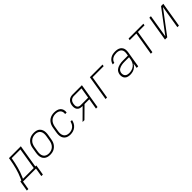

<svg xmlns="http://www.w3.org/2000/svg" viewBox="371 -2099 3842 3842"><g transform="rotate(-45 2291.5 -178.0)"><path d="M385 182H429L465 -39H436L517 -530H181L173 -479Q156 -380 129.5 -280.5Q103 -181 61 -85L40 -39H11L5 0H415ZM392 -39H87L100 -69Q144 -169 171.5 -272.5Q199 -376 217 -479L218 -491H466ZM-25 182H18L49 0H5Z M812 8Q845 8 878 1Q911 -6 941 -25Q971 -44 993.5 -71.5Q1016 -99 1028 -130.5Q1040 -162 1045 -195L1064 -305Q1070 -341 1069 -376Q1068 -411 1055.5 -442.5Q1043 -474 1018.5 -497Q994 -520 960 -529Q926 -538 891 -538Q858 -538 825 -531Q792 -524 762 -505.5Q732 -487 709.5 -459Q687 -431 675 -399.5Q663 -368 658 -335L640 -225Q634 -190 634.5 -154.5Q635 -119 647.5 -87.5Q660 -56 685 -33.5Q710 -11 743.5 -1.5Q777 8 812 8ZM813 -31Q779 -31 747 -44Q715 -57 698 -86Q681 -115 678.5 -149.5Q676 -184 682 -219L700 -329Q706 -362 720 -394.5Q734 -427 761.5 -452.5Q789 -478 822.5 -488.5Q856 -499 890 -499Q925 -499 956.5 -486Q988 -473 1005 -444Q1022 -415 1024.5 -380.5Q1027 -346 1021 -311L1003 -201Q997 -168 983 -135.5Q969 -103 942 -78Q915 -53 881 -42Q847 -31 813 -31Z M1388 8Q1425 8 1463.5 -3Q1502 -14 1534.5 -40.5Q1567 -67 1586 -102.5Q1605 -138 1612 -177H1569Q1563 -146 1547.5 -117.5Q1532 -89 1505.5 -68.5Q1479 -48 1448.5 -39.5Q1418 -31 1388 -31Q1353 -31 1322 -44.5Q1291 -58 1274 -86.5Q1257 -115 1254.5 -149.5Q1252 -184 1258 -219L1276 -329Q1282 -362 1296 -394.5Q1310 -427 1336.5 -452Q1363 -477 1396.5 -488Q1430 -499 1463 -499Q1492 -499 1520 -492Q1548 -485 1568.5 -466.5Q1589 -448 1597 -420Q1605 -392 1600 -363Q1600 -361 1599 -359H1643V-364Q1650 -401 1639 -437.5Q1628 -474 1601 -497Q1574 -520 1537.5 -529Q1501 -538 1463 -538Q1431 -538 1398 -530.5Q1365 -523 1335.5 -504.5Q1306 -486 1284.5 -458.5Q1263 -431 1251 -399.5Q1239 -368 1234 -335L1216 -225Q1210 -190 1210.5 -154.5Q1211 -119 1223.5 -87.5Q1236 -56 1260.5 -33.5Q1285 -11 1318.5 -1.5Q1352 8 1388 8Z M1734 0H1787L2016 -226H2151L2113 0H2157L2245 -530H1980Q1952 -530 1923.5 -522Q1895 -514 1871.5 -493.5Q1848 -473 1835.5 -445.5Q1823 -418 1819 -390Q1814 -359 1817 -327.5Q1820 -296 1837.5 -271.5Q1855 -247 1883.5 -236.5Q1912 -226 1944 -226H1962ZM1944 -265Q1922 -265 1902 -273.5Q1882 -282 1871.5 -300.5Q1861 -319 1859.5 -340.5Q1858 -362 1862 -384Q1865 -405 1873.5 -425.5Q1882 -446 1899.5 -462Q1917 -478 1938 -484.5Q1959 -491 1980 -491H2194L2157 -265Z M2384 0H2427L2508 -491H2822L2829 -530H2471Z M3081 8Q3120 8 3159 -3.5Q3198 -15 3230.5 -42.5Q3263 -70 3283 -106L3265 0H3309L3366 -343Q3371 -375 3368.5 -406.5Q3366 -438 3351 -464.5Q3336 -491 3311 -508Q3286 -525 3255 -531.5Q3224 -538 3192 -538Q3157 -538 3122.5 -531Q3088 -524 3056.5 -504Q3025 -484 3004 -453.5Q2983 -423 2976 -388H3020Q3025 -415 3042.5 -438.5Q3060 -462 3085.5 -475.5Q3111 -489 3138 -494Q3165 -499 3192 -499Q3222 -499 3251 -490.5Q3280 -482 3299.5 -460.5Q3319 -439 3323.5 -409.5Q3328 -380 3323 -349L3315 -298H3181Q3155 -298 3129.5 -296Q3104 -294 3078.5 -288Q3053 -282 3028.5 -271.5Q3004 -261 2982 -244Q2960 -227 2948 -202.5Q2936 -178 2931 -153Q2926 -119 2933 -86.5Q2940 -54 2962 -31.5Q2984 -9 3015.5 -0.5Q3047 8 3081 8ZM3090 -31Q3064 -31 3040 -37Q3016 -43 2999 -60Q2982 -77 2976.5 -101.5Q2971 -126 2975 -151Q2979 -171 2990 -190.5Q3001 -210 3019.5 -222Q3038 -234 3058.5 -241Q3079 -248 3099.5 -252Q3120 -256 3140 -257.5Q3160 -259 3181 -259H3308L3299 -205Q3293 -169 3276.5 -135Q3260 -101 3229 -76.5Q3198 -52 3162 -41.5Q3126 -31 3090 -31Z M3666 0H3710L3791 -491H3978L3985 -530H3566L3559 -491H3747Z M4066 0H4130L4498 -489L4417 0H4461L4549 -530H4485L4117 -41L4198 -530H4154Z"/></g></svg>

Font: Iosevka Sparkle XLtObl
Style: Regular
Weight: 200
Italic angle: -9°
Designer: Belleve Invis
Foundry: Belleve Invis
Version: Version 4.5.0; ttfautohint (v1.8.3)